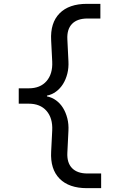

<svg xmlns="http://www.w3.org/2000/svg" viewBox="-20 -810 640 1000"><path d="M224.6 -312Q250.6 -317.2 272 -333Q293.4 -348.8 308.2 -372.4Q323 -396 330.7 -426.6Q338.4 -457.2 336.4 -491.6L330.8 -605.6Q328.2 -658 355.4 -685.8Q382.6 -713.6 435.8 -713.6H502.8V-790H433Q339 -790 290.2 -740.4Q241.4 -690.8 246.4 -600L252 -489Q255 -425 222.3 -387.5Q189.6 -350 129.6 -350H77.6V-270H129.6Q189.6 -270 222.3 -232.5Q255 -195 252 -131L246.4 -20Q241.4 70.8 290.2 120.4Q339 170 433 170H506.8V93.6H435.8Q382.6 93.6 355.4 65.8Q328.2 38 330.8 -14.4L336.4 -128.4Q338.4 -162.8 330.7 -193.4Q323 -224 308.2 -247.9Q293.4 -271.8 272 -287.3Q250.6 -302.8 224.6 -308Z"/></svg>

Font: CommitMonoV143 ExtLt
Style: Regular
Weight: 200
Monospace: yes
Designer: Eigil Nikolajsen
Foundry: Eigil Nikolajsen
Version: Version 1.143